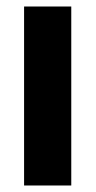

<svg xmlns="http://www.w3.org/2000/svg" viewBox="-20 -570 294 590"><path d="M199 0H54V-550H199Z"/></svg>

Font: Noto Sans Lao Looped ExtraCondensed ExtraBold
Style: Regular
Weight: 800
Width: 2
Designer: Mark Frömberg, Ben Mitchell
Foundry: The Fontpad Ltd
Version: Version 1.002; ttfautohint (v1.8.4.7-5d5b)